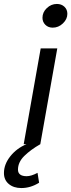

<svg xmlns="http://www.w3.org/2000/svg" viewBox="-83 -730 361 972"><path d="M132 -640Q132 -668 154 -689Q176 -710 205 -710Q228 -710 243 -696Q258 -682 258 -660Q258 -633 235.5 -611.5Q213 -590 184 -590Q161 -590 146.5 -604.5Q132 -619 132 -640ZM123 -485H207L121 0H37ZM-63 146Q-63 102 -31 61.5Q1 21 51 0H121Q72 28 40 59.5Q8 91 8 129Q8 145 19 153.5Q30 162 52 162Q75 162 107 145L115 195Q72 222 25 222Q-14 222 -38.5 201.5Q-63 181 -63 146Z"/></svg>

Font: Niramit
Style: Italic
Weight: 400
Italic angle: -10°
Version: Version 1.000; ttfautohint (v1.6)